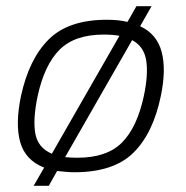

<svg xmlns="http://www.w3.org/2000/svg" viewBox="-20 -548 603 622"><path d="M89 54 123 -5Q62 -29 45.5 -87.5Q29 -146 48 -237Q74 -357 138 -420.5Q202 -484 326 -484Q365 -484 393 -477L422 -528H471L434 -463Q488 -438 503.5 -380.5Q519 -323 501 -237Q476 -116 412 -53Q348 10 221 10Q206 10 192 8.5Q178 7 165 6L138 54ZM148 -50 367 -432Q356 -434 343 -435Q330 -436 316 -436Q222 -436 173 -387Q124 -338 102 -237Q86 -161 94.5 -115Q103 -69 148 -50ZM231 -37Q326 -37 375 -86Q424 -135 446 -237Q461 -308 453.5 -353Q446 -398 408 -418L191 -39Q200 -38 210 -37.5Q220 -37 231 -37Z"/></svg>

Font: Kanit ExtraLight
Style: Italic
Weight: 275
Italic angle: -12°
Designer: Katatrad Team
Foundry: CadsonDemak
Version: Version 2.000; ttfautohint (v1.8.3)